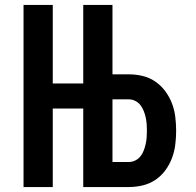

<svg xmlns="http://www.w3.org/2000/svg" viewBox="-20 -755 790 775"><path d="M316 0V-735H434V-455H499Q528 -455 555.5 -448.5Q583 -442 606.5 -426Q630 -410 647 -387Q664 -364 674 -338Q684 -312 687.5 -283.5Q691 -255 691 -227Q691 -199 687.5 -171Q684 -143 674 -116.5Q664 -90 647 -67Q630 -44 606.5 -28.5Q583 -13 555.5 -6.5Q528 0 499 0ZM434 -101H499Q513 -101 525.5 -107Q538 -113 546.5 -123.5Q555 -134 560 -147Q565 -160 568 -173.5Q571 -187 572 -200.5Q573 -214 573 -227Q573 -241 572 -254.5Q571 -268 568 -281.5Q565 -295 560 -307.5Q555 -320 546.5 -331Q538 -342 525.5 -348Q513 -354 499 -354H434ZM75 0V-735H193V-418H434V-317H193V0Z"/></svg>

Font: Iosevka Aile
Style: Bold
Weight: 700
Designer: Belleve Invis
Foundry: Belleve Invis
Version: Version 28.0.1; ttfautohint (v1.8.4)